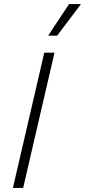

<svg xmlns="http://www.w3.org/2000/svg" viewBox="-20 -917 415 937"><path d="M317 -897H375L259 -743H215ZM246 -660 93 0H43L196 -660Z"/></svg>

Font: Elaine Sans Light
Style: Italic
Weight: 300
Italic angle: -13°
Designer: Wei Huang
Foundry: Wei Huang
Version: Version 2.001;December 24, 2019;FontCreator 12.0.0.2547 64-b